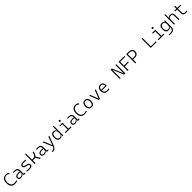

<svg xmlns="http://www.w3.org/2000/svg" viewBox="1600 -5394 10278 10278"><g transform="rotate(-45 6738.5 -255.0)"><path d="M361.8 9.8Q46.4 9.8 46.4 -347.7Q46.4 -517.1 125.7 -610.1Q205.1 -703.1 350.1 -703.1Q419.4 -703.1 470.5 -680.4Q521.5 -657.7 544.9 -615.7L500 -569.8Q474.6 -605 435.5 -624.5Q396.5 -644 351.1 -644Q242.7 -644 177.7 -568.1Q112.8 -492.2 112.8 -352.5Q112.8 -49.3 372.1 -49.3Q449.7 -49.3 527.8 -84L543.5 -26.4Q456.5 9.8 361.8 9.8Z M1004.9 4.9 1000 -109.4H992.2Q983.4 -55.2 931.6 -22.7Q879.9 9.8 804.2 9.8Q726.1 9.8 683.3 -26.6Q640.6 -63 640.6 -129.4Q640.6 -293.9 867.7 -293.9Q902.3 -293.9 933.8 -291.7Q965.3 -289.6 990.7 -285.2V-307.1Q990.7 -386.2 948.2 -422.1Q905.8 -458 814 -460L704.1 -461.9L713.9 -522.5L810.5 -521Q937.5 -519 996.1 -465.1Q1054.7 -411.1 1054.7 -297.4V-56.2L1143.6 -48.3V0ZM990.7 -231.4Q961.9 -236.3 929 -237.1Q896 -237.8 865.7 -237.8Q704.6 -237.8 704.6 -133.3Q704.6 -92.3 731.9 -70.1Q759.3 -47.9 809.6 -47.9Q863.8 -47.9 904.5 -66.2Q945.3 -84.5 968 -115.2Q990.7 -146 990.7 -182.6Z M1424.8 9.8Q1368.2 9.8 1327.9 6.3Q1287.6 2.9 1255.9 -4.9L1263.7 -66.9Q1314 -59.1 1352.1 -55.2Q1390.1 -51.3 1424.8 -51.3Q1520.5 -51.3 1563.7 -71.3Q1606.9 -91.3 1606.9 -135.7Q1606.9 -166.5 1586.9 -186Q1566.9 -205.6 1522.9 -216.3L1406.7 -245.6Q1331.5 -264.6 1297.6 -296.4Q1263.7 -328.1 1263.7 -379.4Q1263.7 -458 1326.9 -492.7Q1390.1 -527.3 1531.2 -527.3Q1565.4 -527.3 1595 -525.1Q1624.5 -522.9 1660.2 -517.6L1652.8 -459.5Q1613.3 -463.4 1583.7 -464.8Q1554.2 -466.3 1528.3 -466.3Q1423.8 -466.3 1377.2 -446Q1330.6 -425.8 1330.6 -380.9Q1330.6 -354 1354.2 -335.4Q1377.9 -316.9 1430.2 -304.2L1522.9 -281.7Q1603 -262.2 1638.4 -227.8Q1673.8 -193.4 1673.8 -136.2Q1673.8 -59.6 1615 -24.9Q1556.2 9.8 1424.8 9.8Z M1843.8 0V-732.4H1908.7V-266.1H1941.9Q2024.4 -266.1 2077.4 -290.5Q2130.4 -314.9 2160.6 -370.4Q2190.9 -425.8 2205.1 -517.6H2273.4Q2247.1 -335.9 2153.3 -263.2L2306.6 0H2226.6L2096.2 -230Q2037.6 -206.1 1956.5 -206.1H1908.7V0Z M2762.7 4.9 2757.8 -109.4H2750Q2741.2 -55.2 2689.5 -22.7Q2637.7 9.8 2562 9.8Q2483.9 9.8 2441.2 -26.6Q2398.4 -63 2398.4 -129.4Q2398.4 -293.9 2625.5 -293.9Q2660.2 -293.9 2691.7 -291.7Q2723.1 -289.6 2748.5 -285.2V-307.1Q2748.5 -386.2 2706.1 -422.1Q2663.6 -458 2571.8 -460L2461.9 -461.9L2471.7 -522.5L2568.4 -521Q2695.3 -519 2753.9 -465.1Q2812.5 -411.1 2812.5 -297.4V-56.2L2901.4 -48.3V0ZM2748.5 -231.4Q2719.7 -236.3 2686.8 -237.1Q2653.8 -237.8 2623.5 -237.8Q2462.4 -237.8 2462.4 -133.3Q2462.4 -92.3 2489.7 -70.1Q2517.1 -47.9 2567.4 -47.9Q2621.6 -47.9 2662.4 -66.2Q2703.1 -84.5 2725.8 -115.2Q2748.5 -146 2748.5 -182.6Z M2974.1 234.4 2971.2 173.8 3020 166.5Q3081.1 157.2 3125.5 119.4Q3169.9 81.5 3207.5 0H3183.6L2964.4 -517.6H3034.7L3226.1 -55.2H3230.5Q3233.4 -62.5 3236.3 -70.3L3396 -517.6H3466.3L3288.6 -45.9Q3253.4 47.4 3216.6 104.5Q3179.7 161.6 3135 190.4Q3090.3 219.2 3031.7 227.1Z M3776.9 9.8Q3675.3 9.8 3622.8 -57.1Q3570.3 -124 3570.3 -253.9Q3570.3 -388.7 3623 -458Q3675.8 -527.3 3778.8 -527.3Q3847.2 -527.3 3888.9 -497.1Q3930.7 -466.8 3940.9 -408.7H3946.8V-732.4H4011.7V1.5L3957 4.9L3947.3 -112.8H3941.9Q3932.1 -55.7 3891.1 -22.9Q3850.1 9.8 3776.9 9.8ZM3946.8 -251V-266.1Q3946.8 -468.3 3790.5 -468.3Q3635.7 -468.3 3635.7 -253.9Q3635.7 -153.3 3675 -101.3Q3714.4 -49.3 3791 -49.3Q3946.8 -49.3 3946.8 -251Z M4187.5 0V-59.6H4396V-458H4216.8V-517.6H4461.4V-59.6H4631.8V0ZM4423.8 -630.4Q4400.4 -630.4 4383.8 -647Q4367.2 -663.6 4367.2 -687Q4367.2 -710.4 4383.8 -727.1Q4400.4 -743.7 4423.8 -743.7Q4447.3 -743.7 4463.9 -727.1Q4480.5 -710.4 4480.5 -687Q4480.5 -663.6 4463.9 -647Q4447.3 -630.4 4423.8 -630.4Z M5106.4 4.9 5101.6 -109.4H5093.8Q5085 -55.2 5033.2 -22.7Q4981.4 9.8 4905.8 9.8Q4827.6 9.8 4784.9 -26.6Q4742.2 -63 4742.2 -129.4Q4742.2 -293.9 4969.2 -293.9Q5003.9 -293.9 5035.4 -291.7Q5066.9 -289.6 5092.3 -285.2V-307.1Q5092.3 -386.2 5049.8 -422.1Q5007.3 -458 4915.5 -460L4805.7 -461.9L4815.4 -522.5L4912.1 -521Q5039.1 -519 5097.7 -465.1Q5156.2 -411.1 5156.2 -297.4V-56.2L5245.1 -48.3V0ZM5092.3 -231.4Q5063.5 -236.3 5030.5 -237.1Q4997.6 -237.8 4967.3 -237.8Q4806.2 -237.8 4806.2 -133.3Q4806.2 -92.3 4833.5 -70.1Q4860.8 -47.9 4911.1 -47.9Q4965.3 -47.9 5006.1 -66.2Q5046.9 -84.5 5069.6 -115.2Q5092.3 -146 5092.3 -182.6Z M5635.3 9.8Q5319.8 9.8 5319.8 -347.7Q5319.8 -517.1 5399.2 -610.1Q5478.5 -703.1 5623.5 -703.1Q5692.9 -703.1 5743.9 -680.4Q5794.9 -657.7 5818.4 -615.7L5773.4 -569.8Q5748 -605 5709 -624.5Q5669.9 -644 5624.5 -644Q5516.1 -644 5451.2 -568.1Q5386.2 -492.2 5386.2 -352.5Q5386.2 -49.3 5645.5 -49.3Q5723.1 -49.3 5801.3 -84L5816.9 -26.4Q5730 9.8 5635.3 9.8Z M6152.3 9.8Q6048.8 9.8 5991.2 -60.5Q5933.6 -130.9 5933.6 -258.8Q5933.6 -387.2 5991.2 -457.3Q6048.8 -527.3 6152.3 -527.3Q6255.9 -527.3 6313.5 -457.3Q6371.1 -387.2 6371.1 -258.8Q6371.1 -130.9 6313.5 -60.5Q6255.9 9.8 6152.3 9.8ZM6152.3 -51.3Q6225.1 -51.3 6264.6 -105.5Q6304.2 -159.7 6304.2 -258.8Q6304.2 -357.9 6264.6 -412.1Q6225.1 -466.3 6152.3 -466.3Q6080.1 -466.3 6040.3 -412.1Q6000.5 -357.9 6000.5 -258.8Q6000.5 -159.7 6040.3 -105.5Q6080.1 -51.3 6152.3 -51.3Z M6693.8 0 6492.2 -517.6H6562L6736.3 -55.2H6741.7L6914.6 -517.6H6984.4L6782.7 0Z M7369.6 9.8Q7241.2 9.8 7170.9 -61.5Q7100.6 -132.8 7100.6 -263.7Q7100.6 -389.2 7159.9 -458.3Q7219.2 -527.3 7326.7 -527.3Q7427.2 -527.3 7482.7 -464.8Q7538.1 -402.3 7538.1 -287.1Q7538.1 -256.8 7535.2 -236.3H7164.6Q7172.4 -147 7228.5 -98.6Q7284.7 -50.3 7381.3 -50.3Q7441.9 -50.3 7503.4 -64L7512.7 -3.9Q7478.5 2.9 7441.4 6.3Q7404.3 9.8 7369.6 9.8ZM7164.6 -292H7475.6Q7475.6 -376 7436.8 -421.6Q7397.9 -467.3 7327.6 -467.3Q7255.4 -467.3 7212.9 -421.4Q7170.4 -375.5 7164.6 -292Z M7617.2 0Z M8613.3 0 8353.5 -609.4H8347.7V0H8283.2V-693.4H8379.4L8639.2 -84H8644.5V-693.4H8709V0Z M8884.8 0V-693.4H9328.1V-633.3H8949.2V-348.1H9253.4V-287.6H8949.2V0Z M9460.9 0V-693.4H9663.6Q9784.7 -693.4 9849.4 -634.5Q9914.1 -575.7 9914.1 -465.3Q9914.1 -352.1 9849.4 -291.5Q9784.7 -231 9663.6 -231H9525.4V0ZM9525.4 -291H9663.6Q9752.4 -291 9800.5 -336.2Q9848.6 -381.3 9848.6 -465.3Q9848.6 -546.4 9800.5 -589.8Q9752.4 -633.3 9663.6 -633.3H9525.4Z M9960.9 0Z M10632.8 0V-693.4H10697.3V-60.1H11076.2V0Z M11218.8 0V-59.6H11427.2V-458H11248V-517.6H11492.7V-59.6H11663.1V0ZM11455.1 -630.4Q11431.6 -630.4 11415 -647Q11398.4 -663.6 11398.4 -687Q11398.4 -710.4 11415 -727.1Q11431.6 -743.7 11455.1 -743.7Q11478.5 -743.7 11495.1 -727.1Q11511.7 -710.4 11511.7 -687Q11511.7 -663.6 11495.1 -647Q11478.5 -630.4 11455.1 -630.4Z M11815.4 233.4 11812.5 173.3 11968.8 167.5Q12063 164.1 12106.2 115Q12149.4 65.9 12149.9 -30.3V-112.8H12143.6Q12133.8 -55.7 12093.3 -22.9Q12052.7 9.8 11980 9.8Q11878.4 9.8 11825.9 -57.1Q11773.4 -124 11773.4 -253.9Q11773.4 -388.7 11826.2 -458Q11878.9 -527.3 11981.9 -527.3Q12051.3 -527.3 12093.3 -497.1Q12135.3 -466.8 12145.5 -408.7H12150.4L12156.2 -517.6H12214.8V-45.9Q12214.8 92.3 12153.8 158Q12092.8 223.6 11959 228.5ZM12149.9 -266.1Q12149.9 -468.3 11993.7 -468.3Q11838.9 -468.3 11838.9 -253.9Q11838.9 -153.3 11878.2 -101.3Q11917.5 -49.3 11994.1 -49.3Q12149.9 -49.3 12149.9 -251Z M12735.8 0V-338.4Q12735.8 -400.9 12703.1 -434.6Q12670.4 -468.3 12612.3 -468.3Q12459.5 -468.3 12459.5 -292.5V0H12394.5V-732.4H12459.5V-423.8H12465.3Q12487.3 -527.3 12617.7 -527.3Q12705.1 -527.3 12752.9 -477.5Q12800.8 -427.7 12800.8 -336.9V0Z M13277.3 9.8Q13177.2 9.8 13129.4 -41.5Q13081.5 -92.8 13081.5 -198.7V-458H12932.6V-517.6H13081.5V-673.8H13147V-517.6H13385.7V-458H13147V-200.2Q13147 -124.5 13181.2 -87.9Q13215.3 -51.3 13287.1 -51.3Q13315.4 -51.3 13342 -54Q13368.7 -56.6 13397.9 -61L13405.3 -2Q13372.6 3.9 13342.3 6.8Q13312 9.8 13277.3 9.8Z"/></g></svg>

Font: CaskaydiaCove NFP Light
Style: Regular
Weight: 300
Designer: Aaron Bell
Foundry: Saja Typeworks
Version: Version 2111.001; VTT 6.35;Nerd Fonts 3.1.1